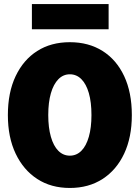

<svg xmlns="http://www.w3.org/2000/svg" viewBox="-20 -919 690 951"><path d="M326 12Q233 12 164.5 -32.5Q96 -77 57.5 -158Q19 -239 19 -349Q19 -461 57.5 -542Q96 -623 164.5 -666.5Q233 -710 326 -710Q419 -710 488 -666.5Q557 -623 595 -542Q633 -461 633 -349Q633 -239 595 -158Q557 -77 488 -32.5Q419 12 326 12ZM326 -148Q359 -148 383 -172Q407 -196 420 -241.5Q433 -287 433 -349Q433 -413 420 -458Q407 -503 383 -527Q359 -551 326 -551Q293 -551 269 -526.5Q245 -502 232 -457Q219 -412 219 -349Q219 -287 232 -241.5Q245 -196 269 -172Q293 -148 326 -148ZM138 -774V-899H518V-774Z"/></svg>

Font: Azeret Mono ExtraBold
Style: Regular
Weight: 800
Designer: Martin Vácha
Foundry: Displaay
Version: Version 1.002